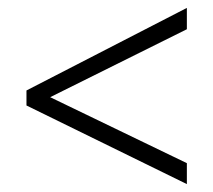

<svg xmlns="http://www.w3.org/2000/svg" viewBox="-20 -565 540 486"><path d="M47 -298V-336L453 -545V-491L107 -319L453 -152V-99Z"/></svg>

Font: Noto Sans Gurmukhi UI SemiCondensed Light
Style: Regular
Weight: 300
Width: 4
Designer: Jelle Bosma - Monotype Design Team
Foundry: Monotype Imaging Inc.
Version: Version 2.004; ttfautohint (v1.8.4.7-5d5b)